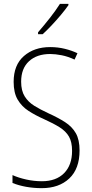

<svg xmlns="http://www.w3.org/2000/svg" viewBox="-20 -969 479 999"><path d="M394 -186Q394 -91 340.5 -40.5Q287 10 197 10Q155 10 116 3Q77 -4 45 -17V-58Q76 -44 116.5 -35Q157 -26 198 -26Q272 -26 313.5 -68Q355 -110 355 -184Q355 -230 339 -258Q323 -286 290.5 -306.5Q258 -327 209 -349Q164 -369 128.5 -392Q93 -415 72 -450.5Q51 -486 51 -543Q51 -631 104.5 -677.5Q158 -724 241 -724Q281 -724 317.5 -715Q354 -706 383 -692L368 -659Q334 -675 301 -681.5Q268 -688 241 -688Q172 -688 131 -650.5Q90 -613 90 -544Q90 -497 108.5 -467.5Q127 -438 158.5 -418.5Q190 -399 231 -380Q282 -357 318.5 -333.5Q355 -310 374.5 -276Q394 -242 394 -186ZM336 -942Q320 -919 296.5 -891Q273 -863 248 -836.5Q223 -810 202 -791H178V-801Q210 -838 239.5 -875.5Q269 -913 292 -949H336Z"/></svg>

Font: Noto Sans Khmer UI Condensed ExtraLight
Style: Regular
Weight: 200
Width: 3
Designer: Danh Hong and the Monotype Design Team
Foundry: Monotype Imaging Inc.
Version: Version 2.002; ttfautohint (v1.8.4.7-5d5b)